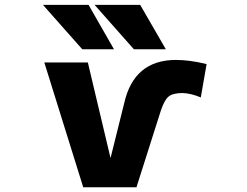

<svg xmlns="http://www.w3.org/2000/svg" viewBox="-20 -788 1040 810"><path d="M571.3 -767.6 679.7 -580.1H544.9L378.9 -767.6ZM353.5 -767.6 460.9 -580.1H327.1L161.1 -767.6ZM446.3 -121.1 503.9 -352.5Q544.9 -534.2 720.7 -535.2Q781.2 -535.2 851.6 -517.6L827.1 -377Q785.2 -394.5 750 -395.5Q709 -395.5 690.9 -380.4Q672.9 -365.2 658.2 -320.3L555.7 2H331.1L167 -524.4H350.6Z"/></svg>

Font: Gen Shin Gothic Monospace Heavy
Style: Bold
Weight: 800
Designer: [Source Han Sans]
Ryoko NISHIZUKA  (kana & ideographs); Paul D. Hunt (Latin, Greek & Cyrillic); Wenlong ZHANG  (bopomofo
Version: Version 1.002.20150607